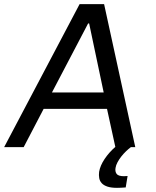

<svg xmlns="http://www.w3.org/2000/svg" viewBox="-47 -708 751 924"><path d="M509 100Q506 117 514 128.5Q522 140 550 140Q553 140 557.5 139.5Q562 139 567 139L558 194Q544 195 534.5 195.5Q525 196 516 196Q488 196 470 190Q452 184 442.5 173.5Q433 163 430.5 149Q428 135 430 119Q435 89 456.5 57Q478 25 508 -1L468 -184H163L67 0H-27L336 -688H454L604 0H583Q572 8 559.5 20Q547 32 536.5 45.5Q526 59 518.5 73Q511 87 509 100ZM203 -263H452L382 -595H377Z"/></svg>

Font: Azeri Sans
Style: Italic
Weight: 400
Designer: Hector Gatti & Omnibus-Type (original fonts) / Cristiano Sobral (main changes and remastering)
Foundry: Omnibus-Type
Version: Version 0.07;August 21, 2020;FontCreator 13.0.0.2681 64-bit;